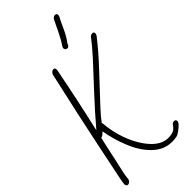

<svg xmlns="http://www.w3.org/2000/svg" viewBox="-374 -1298 1377 1377"><g transform="rotate(-45 314.5 -610.0)"><path d="M390 -1019Q390 -1025 401 -1041Q419 -1066 447 -1123Q451 -1131 469 -1169Q477 -1184 491 -1214Q503 -1229 516 -1229Q534 -1229 534 -1212Q534 -1203 527 -1190Q523 -1185 518 -1173.5Q513 -1162 508 -1153Q489 -1110 472.5 -1078.5Q456 -1047 435 -1020Q434 -1011 426.5 -1003.5Q419 -996 413 -996Q390 -996 390 -1019ZM221 -211Q185 -298 168 -397Q147 -376 134 -372H129Q125 -351 115 -311Q112 -295 104 -261Q94 -218 89 -190Q70 -103 66 -88Q58 -49 56 -25Q55 -13 45.5 -5Q36 3 27 3Q12 3 10 -18Q13 -50 21 -85L75 -346Q121 -571 204 -938Q208 -948 216.5 -955Q225 -962 234 -962Q249 -962 249 -944V-938Q200 -685 142 -434Q226 -533 331 -646Q436 -758 489 -816.5Q542 -875 592 -939Q602 -947 612 -947Q629 -947 629 -930Q629 -921 621 -910Q551 -820 464 -728L405 -665Q314 -568 273 -523.5Q232 -479 206 -443L209 -436Q216 -348 244 -268.5Q272 -189 313 -131.5Q354 -74 398 -49Q432 -30 468 -30Q504 -30 523.5 -40Q543 -50 562 -79Q572 -87 581 -87Q600 -87 600 -69Q600 -55 575 -33Q550 -11 529 0Q511 9 467 9Q387 9 323.5 -52Q260 -113 221 -211ZM122 -408 123 -410 121 -408Z"/></g></svg>

Font: Bad Script
Style: Regular
Weight: 400
Italic angle: -10°
Designer: Roman Shchyukin (Gaslight Type Foundry), Cyreal (Charset Expansion)
Foundry: Gaslight
Version: Version 2.000